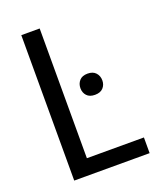

<svg xmlns="http://www.w3.org/2000/svg" viewBox="-133 -796 741 882"><g transform="rotate(-20 237.5 -355.5)"><path d="M166.5 -76.7V-710.9H76.7V0H445.3V-76.7ZM248.5 -388.7C248.5 -374 253 -361.8 262 -352.1C270.9 -342.3 284.2 -337.4 301.8 -337.4C319.3 -337.4 332.7 -342.3 341.8 -352.1C350.9 -361.8 355.5 -374 355.5 -388.7C355.5 -403.3 350.9 -415.7 341.8 -425.8C332.7 -435.9 319.3 -440.9 301.8 -440.9C284.2 -440.9 270.9 -435.9 262 -425.8C253 -415.7 248.5 -403.3 248.5 -388.7Z"/></g></svg>

Font: Roboto Condensed
Style: Regular
Weight: 400
Designer: Google
Version: Version 2.134; 2016